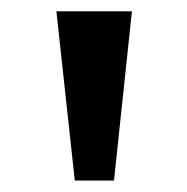

<svg xmlns="http://www.w3.org/2000/svg" viewBox="-20 -747 326 334"><path d="M110.1 -432.9 78.1 -727.3H209.5L178.3 -432.9Z"/></svg>

Font: InterMG SemiBold
Style: Regular
Weight: 600
Designer: Rasmus Andersson
Foundry: rsms
Version: Version 3.019;December 26, 2023;FontCreator 15.0.0.2955 64-b